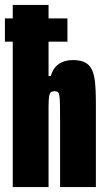

<svg xmlns="http://www.w3.org/2000/svg" viewBox="-21 -763 440 783"><path d="M-1 -593V-688H254V-593ZM31 0V-743H177V-453H186Q194 -479 208 -493Q222 -507 240 -512.5Q258 -518 277 -518Q306 -518 324.5 -509Q343 -500 353 -480.5Q363 -461 366.5 -428.5Q370 -396 370 -349V0H224V-275Q224 -316 223.5 -339.5Q223 -363 221 -374Q219 -385 214.5 -388Q210 -391 201 -391Q192 -391 187 -387.5Q182 -384 179.5 -370.5Q177 -357 177 -329Q177 -301 177 -251V0Z"/></svg>

Font: Saira ExtraCondensed Black
Style: Regular
Weight: 900
Width: 2
Designer: Hector Gatti with collaboration of the Omnibus-Type team
Foundry: Omnibus-Type
Version: Version 1.101